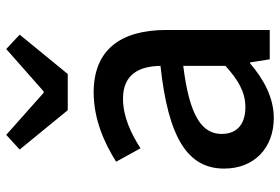

<svg xmlns="http://www.w3.org/2000/svg" viewBox="-161 -723 897 615"><g transform="rotate(-90 287.5 -415.5)"><path d="M217 13C283 13 342 -20 392 -63H395L405 0H499V-331C499 -477 436 -564 299 -564C211 -564 134 -528 77 -492L120 -414C167 -444 221 -470 279 -470C360 -470 383 -414 384 -350C155 -325 55 -264 55 -146C55 -49 122 13 217 13ZM252 -78C203 -78 166 -100 166 -154C166 -216 221 -257 384 -277V-142C339 -101 300 -78 252 -78ZM242 -647H358L484 -801L438 -844L302 -724H298L163 -844L116 -801Z"/></g></svg>

Font: Genne Gothic Medium
Style: Regular
Weight: 500
Designer: Ryoko NISHIZUKA (kana & ideographs); Paul D. Hunt (Latin, Greek & Cyrillic); Wenlong ZHANG (bopomofo); Sandoll Communica
Foundry: Adobe Systems Incorporated
Version: Version 1.004;PS 1.004;hotconv 16.6.51;makeotf.lib2.5.65220